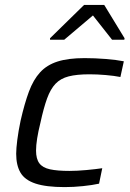

<svg xmlns="http://www.w3.org/2000/svg" viewBox="-20 -755 530 783"><path d="M244 8Q168 8 124.5 -6.5Q81 -21 63.5 -51Q46 -81 46 -128Q46 -149 50.5 -184.5Q55 -220 64 -263Q80 -333 98 -381.5Q116 -430 143.5 -460Q171 -490 214.5 -504Q258 -518 325 -518Q367 -518 411 -514.5Q455 -511 485 -505L471 -441Q446 -446 411 -449Q376 -452 345 -452Q293 -452 260 -443.5Q227 -435 206.5 -413.5Q186 -392 172 -353.5Q158 -315 145 -255Q136 -219 131.5 -190.5Q127 -162 127 -141Q127 -107 140.5 -89Q154 -71 184 -64.5Q214 -58 263 -58Q294 -58 332 -61.5Q370 -65 397 -69L384 -6Q357 0 318.5 4Q280 8 244 8ZM184 -593V-599L323 -735H405L488 -599L487 -593H437L359 -692L242 -593Z"/></svg>

Font: Saira SemiExpanded
Style: Italic
Weight: 400
Width: 6
Italic angle: -12°
Designer: Hector Gatti with collaboration of the Omnibus-Type team
Foundry: Omnibus-Type
Version: Version 1.101